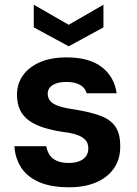

<svg xmlns="http://www.w3.org/2000/svg" viewBox="-20 -781 581 813"><path d="M273 12Q195 12 144.5 -10.5Q94 -33 69 -72.5Q44 -112 41 -162H176Q179 -143 189 -126.5Q199 -110 219.5 -100.5Q240 -91 271 -91Q297 -91 316 -98.5Q335 -106 344.5 -120Q354 -134 354 -152Q354 -175 341.5 -188.5Q329 -202 306 -210Q283 -218 249 -222Q202 -229 165.5 -240.5Q129 -252 103.5 -270Q78 -288 65 -315Q52 -342 52 -381Q52 -426 77 -461.5Q102 -497 149 -517.5Q196 -538 262 -538Q358 -538 411 -497Q464 -456 474 -386H347Q341 -409 319 -421.5Q297 -434 261 -434Q223 -434 202.5 -420.5Q182 -407 182 -384Q182 -369 191 -356Q200 -343 223 -334Q246 -325 286 -319Q357 -308 402 -292Q447 -276 468.5 -245Q490 -214 489 -159Q489 -106 462 -67.5Q435 -29 386.5 -8.5Q338 12 273 12ZM271 -585 123 -665V-761L271 -676L418 -761V-665Z"/></svg>

Font: DM Sans 9pt
Style: Bold
Weight: 700
Version: Version 4.004;gftools[0.9.30]